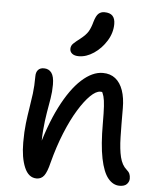

<svg xmlns="http://www.w3.org/2000/svg" viewBox="-55 -828 722 884"><g transform="rotate(5 306.0 -386.0)"><path d="M530.4 9.2Q500.4 9.2 477.4 -18.6Q454.4 -46.4 441.7 -108.5Q429 -170.6 429 -271.8Q429 -319.8 427.2 -349Q425.4 -378.2 420.7 -394.9Q416 -411.6 408.2 -421.9Q400.4 -432.2 387.8 -443Q408.4 -444.4 422.5 -438.5Q436.6 -432.6 444 -418.5Q451.4 -404.4 451.6 -380.2Q438.2 -400.8 428.5 -407.7Q418.8 -414.6 404.8 -414.6Q385 -414.6 359 -389.2Q333 -363.8 304.9 -317.9Q276.8 -272 250.9 -208.6Q225 -145.2 205.2 -69.4Q194.6 -25.4 181.6 -8.2Q168.6 9 147.2 9Q109.6 9 90.6 -36Q71.6 -81 71.6 -151Q71.6 -201.6 76.1 -239.6Q80.6 -277.6 86.1 -310.6Q91.6 -343.6 96.1 -378.8Q100.6 -414 100.6 -459.4Q100.6 -478 109.9 -488.6Q119.2 -499.2 137 -499.2Q159.6 -499.2 172.1 -482.4Q184.6 -465.6 184.6 -427.6Q184.6 -394.8 179.4 -363.9Q174.2 -333 168 -296.9Q161.8 -260.8 157.8 -213.6Q153.8 -166.4 157 -102L138.8 -106.8Q172.8 -236.2 217.3 -323.9Q261.8 -411.6 311.4 -456.6Q361 -501.6 409.2 -501.6Q444 -501.6 467.3 -483Q490.6 -464.4 502.6 -429.9Q514.6 -395.4 514.6 -347.6Q514.6 -270 515.9 -214Q517.2 -158 526.1 -122Q535 -86 556.6 -67.4Q566.8 -58.8 570.8 -49.6Q574.8 -40.4 574.8 -27.4Q574.8 -13.6 564.3 -2.2Q553.8 9.2 530.4 9.2ZM291.2 -568.6Q271.6 -568.6 260.9 -577.1Q250.2 -585.6 250.2 -599Q250.2 -613.6 260.9 -624Q271.6 -634.4 291.4 -649.4Q317.2 -669.6 327.5 -686.9Q337.8 -704.2 345.4 -732.6Q353.8 -761.2 364.9 -771Q376 -780.8 391.8 -780.8Q417.6 -780.8 429.6 -768.1Q441.6 -755.4 441.6 -730.6Q441.6 -689.8 418.6 -652.5Q395.6 -615.2 361 -591.9Q326.4 -568.6 291.2 -568.6Z"/></g></svg>

Font: Shantell Sans Light
Style: Regular
Weight: 300
Designer: Stephen Nixon, Anya Danilova, Shantell Martin
Foundry: Arrow Type
Version: Version 1.011;[c5ecc13dd]